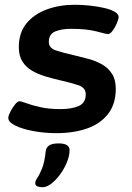

<svg xmlns="http://www.w3.org/2000/svg" viewBox="-20 -551 556 806"><path d="M217 8Q166 8 118.5 -1Q71 -10 42 -25Q13 -40 15 -58Q16 -68 24.5 -84Q33 -100 43.5 -113Q54 -126 62 -126Q69 -126 91.5 -117.5Q114 -109 150 -101Q186 -93 234 -93Q281 -93 310.5 -106Q340 -119 340 -155Q340 -183 308.5 -193.5Q277 -204 232 -214Q202 -221 171.5 -230Q141 -239 115.5 -253.5Q90 -268 74.5 -292Q59 -316 59 -353Q59 -413 90.5 -452Q122 -491 175.5 -511Q229 -531 294 -531Q324 -531 357 -527.5Q390 -524 418 -517.5Q446 -511 462.5 -501Q479 -491 478 -478Q477 -468 469.5 -451Q462 -434 452 -421Q442 -408 434 -408Q426 -408 385.5 -419Q345 -430 277 -430Q239 -430 212 -419Q185 -408 185 -375Q185 -349 215.5 -339Q246 -329 291 -319Q321 -312 352 -303.5Q383 -295 408.5 -280.5Q434 -266 450 -241.5Q466 -217 466 -178Q466 -114 433.5 -72.5Q401 -31 345 -11.5Q289 8 217 8ZM158 235Q147 235 137.5 231.5Q128 228 128 218Q128 208 137 195Q146 182 156.5 156.5Q167 131 172 83Q174 68 186.5 59.5Q199 51 226 51Q272 51 272 79Q272 103 261 130Q250 157 232.5 181Q215 205 195.5 220Q176 235 158 235Z"/></svg>

Font: Asap Expanded Expanded SemiBold
Style: Italic
Weight: 600
Width: 7
Italic angle: -6°
Designer: Pablo Cosgaya
Foundry: Omnibus-Type
Version: Version 3.001; ttfautohint (v1.8.4.7-5d5b)